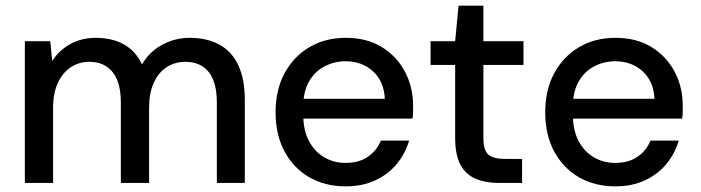

<svg xmlns="http://www.w3.org/2000/svg" viewBox="-20 -648 2481 680"><path d="M68 0V-502H158L165 -432Q189 -470 229 -492Q269 -514 319 -514Q357 -514 388.5 -504Q420 -494 444 -473Q468 -452 483 -420Q509 -465 554.5 -489.5Q600 -514 652 -514Q713 -514 757 -490Q801 -466 824 -417Q847 -368 847 -295V0H748V-285Q748 -356 719.5 -392.5Q691 -429 636 -429Q599 -429 570 -410Q541 -391 524.5 -354.5Q508 -318 508 -266V0H408V-285Q408 -356 379 -392.5Q350 -429 296 -429Q260 -429 231 -410Q202 -391 185 -354.5Q168 -318 168 -266V0Z M1204 12Q1131 12 1075 -20.5Q1019 -53 987.5 -112Q956 -171 956 -250Q956 -329 987.5 -388Q1019 -447 1075 -480.5Q1131 -514 1205 -514Q1279 -514 1332 -481.5Q1385 -449 1414 -394.5Q1443 -340 1443 -274Q1443 -264 1443 -252.5Q1443 -241 1441 -228H1029V-298H1343Q1340 -360 1301 -395.5Q1262 -431 1204 -431Q1164 -431 1129.5 -413Q1095 -395 1074.5 -359.5Q1054 -324 1054 -270V-242Q1054 -186 1074.5 -148Q1095 -110 1129 -90.5Q1163 -71 1203 -71Q1251 -71 1282.5 -92.5Q1314 -114 1329 -150H1429Q1415 -103 1384.5 -66.5Q1354 -30 1308.5 -9Q1263 12 1204 12Z M1747 0Q1700 0 1664.5 -15Q1629 -30 1610.5 -65Q1592 -100 1592 -160V-418H1505V-502H1592L1604 -628H1692V-502H1834V-418H1692V-159Q1692 -116 1709.5 -100.5Q1727 -85 1771 -85H1829V0Z M2159 12Q2086 12 2030 -20.5Q1974 -53 1942.5 -112Q1911 -171 1911 -250Q1911 -329 1942.5 -388Q1974 -447 2030 -480.5Q2086 -514 2160 -514Q2234 -514 2287 -481.5Q2340 -449 2369 -394.5Q2398 -340 2398 -274Q2398 -264 2398 -252.5Q2398 -241 2396 -228H1984V-298H2298Q2295 -360 2256 -395.5Q2217 -431 2159 -431Q2119 -431 2084.5 -413Q2050 -395 2029.5 -359.5Q2009 -324 2009 -270V-242Q2009 -186 2029.5 -148Q2050 -110 2084 -90.5Q2118 -71 2158 -71Q2206 -71 2237.5 -92.5Q2269 -114 2284 -150H2384Q2370 -103 2339.5 -66.5Q2309 -30 2263.5 -9Q2218 12 2159 12Z"/></svg>

Font: DM Sans 16pt Medium
Style: Regular
Weight: 500
Version: Version 4.004;gftools[0.9.30]